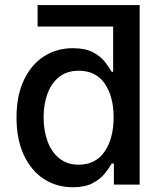

<svg xmlns="http://www.w3.org/2000/svg" viewBox="-20 -748 658 778"><path d="M275.4 10.7Q209 10.7 157.5 -22.9Q106 -56.6 76.4 -120.1Q46.9 -183.6 46.9 -271.5Q46.9 -360.4 76.7 -423.3Q106.4 -486.3 158 -519.5Q209.5 -552.7 275.4 -552.7Q326.2 -552.7 357.4 -535.9Q388.7 -519 406 -496.3Q423.3 -473.6 432.6 -457H438.5V-640.6H132.3V-727.5H545.9V0H441.4V-85.4H432.6Q422.9 -67.9 405 -45.4Q387.2 -22.9 356 -6.1Q324.7 10.7 275.4 10.7ZM298.8 -80.6Q367.2 -80.6 403.8 -133.8Q440.4 -187 440.4 -272.5Q440.4 -357.4 404.3 -409.4Q368.2 -461.4 298.8 -461.4Q251.5 -461.4 220 -436.5Q188.5 -411.6 172.6 -368.9Q156.7 -326.2 156.7 -272.5Q156.7 -218.3 172.9 -174.8Q189 -131.3 220.7 -106Q252.4 -80.6 298.8 -80.6Z"/></svg>

Font: Inter Medium
Style: Regular
Weight: 500
Designer: Rasmus Andersson
Foundry: rsms
Version: Version 4.001;git-9221beed3